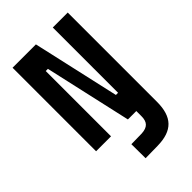

<svg xmlns="http://www.w3.org/2000/svg" viewBox="-271 -793 1127 1127"><g transform="rotate(-45 293.0 -229.0)"><path d="M240.7 234.4 341.3 232.9C466.3 231 522 173.3 522 46.9V-693.4H397.9V-151.4H379.9L257.8 -693.4H64V0H188V-542H206.1L328.1 0H397.9V43C397.9 91.3 376.5 112.8 327.6 115.7L239.7 117.2Z"/></g></svg>

Font: Cascadia Mono NF
Style: Bold
Weight: 700
Monospace: yes
Designer: Aaron Bell
Foundry: Saja Typeworks
Version: Version 2404.023